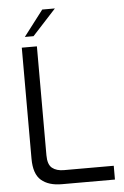

<svg xmlns="http://www.w3.org/2000/svg" viewBox="-61 -970 654 1013"><g transform="rotate(-5 266.0 -463.5)"><path d="M77 -148V-736H157V-159Q157 -110 180 -91.5Q203 -73 242 -73H506V0H225Q155 0 116 -33.5Q77 -67 77 -148ZM202 -927H269L144 -791H98Z"/></g></svg>

Font: Exo
Style: Regular
Weight: 400
Designer: Natanael Gama
Foundry: Natanael Gama
Version: Version 1.500; ttfautohint (v1.6)